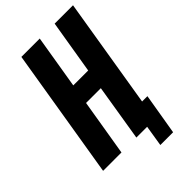

<svg xmlns="http://www.w3.org/2000/svg" viewBox="-255 -818 1020 1020"><g transform="rotate(-45 254.5 -308.5)"><path d="M312 118 331 0H250L302 -319H191L138 0H0L121 -735H259L209 -433H321L371 -735H509L407 -114H447L408 118Z"/></g></svg>

Font: Iosevka Curly Heavy Oblique
Style: Regular
Weight: 900
Italic angle: -9°
Monospace: yes
Designer: Belleve Invis
Foundry: Belleve Invis
Version: Version 11.1.0; ttfautohint (v1.8.3)